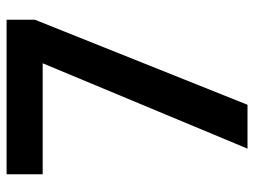

<svg xmlns="http://www.w3.org/2000/svg" viewBox="-112 -642 754 569"><g transform="rotate(-90 264.5 -357.0)"><path d="M109 0 362 -607H33V-714H491V-630L239 0Z"/></g></svg>

Font: Noto Sans Arabic UI SemiCondensed Semi
Style: Regular
Weight: 600
Width: 4
Designer: Nadine Chahine - Monotype Design Team
Foundry: Monotype Imaging Inc.
Version: Version 1.900